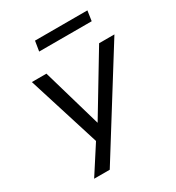

<svg xmlns="http://www.w3.org/2000/svg" viewBox="-205 -824 1038 1130"><g transform="rotate(-30 314.5 -259.0)"><path d="M101 180 232 -23 233 29 68 -496H167L283 -96H284L525 -496H629L207 180ZM195 -630 206 -698H562L552 -630Z"/></g></svg>

Font: Nunito Sans 7pt SemiExpanded
Style: Italic
Weight: 400
Width: 6
Italic angle: -9°
Designer: Vernon Adams
Foundry: Vernon Adams
Version: Version 3.101;gftools[0.9.27]